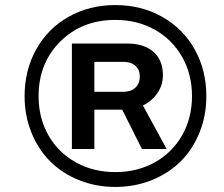

<svg xmlns="http://www.w3.org/2000/svg" viewBox="-20 -719 875 751"><path d="M76.2 -342.8Q76.2 -444.3 121.6 -525.9Q167 -607.4 248.3 -653.3Q329.6 -699.2 431.2 -699.2Q532.7 -699.2 614.3 -653.3Q695.8 -607.4 741.5 -525.9Q787.1 -444.3 787.1 -342.8Q787.1 -266.6 760.3 -200.4Q733.4 -134.3 686.5 -87.6Q639.6 -41 573.5 -14.4Q507.3 12.2 431.2 12.2Q355 12.2 289.1 -14.4Q223.1 -41 176.3 -87.9Q129.4 -134.8 102.8 -200.7Q76.2 -266.6 76.2 -342.8ZM731 -342.8Q731 -428.2 692.4 -496.3Q653.8 -564.5 585.4 -602.8Q517.1 -641.1 431.2 -641.1Q300.8 -641.1 215.8 -556.6Q130.9 -472.2 130.9 -342.8Q130.9 -257.8 169.4 -189.9Q208 -122.1 276.6 -84Q345.2 -45.9 431.2 -45.9Q517.1 -45.9 585.4 -84Q653.8 -122.1 692.4 -189.9Q731 -257.8 731 -342.8ZM261.2 -136.2V-548.8H476.1Q543.5 -548.8 580.3 -516.1Q617.2 -483.4 617.2 -425.8Q617.2 -386.2 596.2 -355.5Q575.2 -324.7 539.1 -306.2L631.8 -136.2H535.2L458 -290H349.1V-136.2ZM349.1 -359.9H462.9Q491.7 -359.9 509.3 -376Q526.9 -392.1 526.9 -419.9Q526.9 -446.3 509.5 -461.7Q492.2 -477.1 462.9 -477.1H349.1Z"/></svg>

Font: Archivo Expanded SemiBold
Style: Italic
Weight: 600
Width: 7
Italic angle: -10°
Designer: Hector Gatti
Foundry: Omnibus-Type
Version: Version 2.001